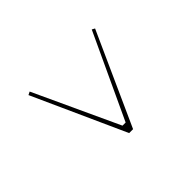

<svg xmlns="http://www.w3.org/2000/svg" viewBox="-66 -656 693 693"><g transform="rotate(45 280.0 -310.0)"><path d="M106 -480 460 -320V-300L106 -140L100 -152L424 -302V-318L100 -469Z"/></g></svg>

Font: Kalnia SemiExpanded Thin
Style: Regular
Weight: 250
Width: 6
Designer: Frida Medrano
Foundry: Frida Medrano
Version: Version 1.105